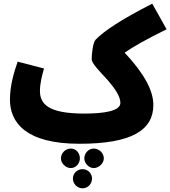

<svg xmlns="http://www.w3.org/2000/svg" viewBox="-20 -760 925 1043"><path d="M412 21C699 21 813 -55 813 -190C813 -269 762 -362 657 -474C705 -507 772 -545 885 -601L807 -740C640 -655 545 -592 499 -544C485 -529 478 -468 478 -438C478 -416 519 -375 564 -326C599 -285 634 -240 634 -201C634 -156 542 -143 438 -143C242 -143 197 -195 197 -266C197 -306 208 -349 219 -388L76 -425C58 -374 34 -298 34 -219C34 -96 118 21 412 21ZM489 47C462 47 438 71 438 101C438 126 462 153 489 153C518 153 544 126 544 101C544 71 518 47 489 47ZM365 47C336 47 311 71 311 101C311 126 336 153 365 153C393 153 414 126 414 101C414 71 393 47 365 47ZM428 159C399 159 376 182 376 210C376 238 399 263 428 263C458 263 480 238 480 210C480 182 458 159 428 159Z"/></svg>

Font: Noto Sans Arabic UI Cn Bk
Style: Regular
Weight: 900
Width: 3
Designer: Monotype Design Team, Nadine Chahine and Nizar Qandah
Foundry: Monotype Imaging Inc.
Version: Version 2.010